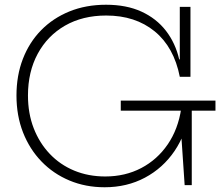

<svg xmlns="http://www.w3.org/2000/svg" viewBox="-20 -781 944 810"><path d="M421.5 9Q341 9 273 -19.5Q205 -48 155 -99.8Q105 -151.5 77.2 -222.2Q49.5 -293 49.5 -378Q49.5 -462.5 76.5 -532.5Q103.5 -602.5 153.5 -653.5Q203.5 -704.5 273 -732.8Q342.5 -761 427.5 -761Q513.5 -761 576.8 -732Q640 -703 680 -651.2Q720 -599.5 736 -530.5H751.5L738.5 -457Q714 -582 632.5 -648.8Q551 -715.5 428 -715.5Q328.5 -715.5 254.2 -672.8Q180 -630 139 -554Q98 -478 98 -378Q98 -302.5 122.2 -240Q146.5 -177.5 190 -131.8Q233.5 -86 293.2 -61.2Q353 -36.5 424 -36.5Q508 -36.5 575.8 -72Q643.5 -107.5 687.5 -171.8Q731.5 -236 744.5 -323L779.5 -313.5Q765.5 -216.5 716.5 -144.2Q667.5 -72 591.5 -31.5Q515.5 9 421.5 9ZM759 0 743 -237V-353.5H789V0ZM489.5 -314V-356.5H889V-314ZM738.5 -457V-752H783.5V-457Z"/></svg>

Font: Hepta Slab ExtraLight Light
Style: Regular
Weight: 300
Version: Version 1.100